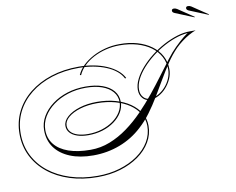

<svg xmlns="http://www.w3.org/2000/svg" viewBox="-133 -1177 1968 1599"><g transform="rotate(-10 850.5 -378.0)"><path d="M568 258Q440 258 333.5 224Q227 190 149.5 127.5Q72 65 29.5 -20Q-13 -105 -13 -208Q-13 -310 29.5 -395.5Q72 -481 150 -543.5Q228 -606 334.5 -640.5Q441 -675 568 -675Q634 -675 694.5 -663.5Q755 -652 804.5 -630.5Q854 -609 889.5 -579.5Q925 -550 943 -514L933 -511Q916 -546 881.5 -574.5Q847 -603 798.5 -623Q750 -643 691.5 -654Q633 -665 568 -665Q443 -665 338.5 -631.5Q234 -598 157.5 -537Q81 -476 39 -392.5Q-3 -309 -3 -208Q-3 -108 39 -24Q81 60 157 120.5Q233 181 337.5 214.5Q442 248 568 248Q669 248 756 222Q843 196 908.5 150Q974 104 1010.5 42.5Q1047 -19 1047 -90Q1047 -146 1018.5 -193.5Q990 -241 939 -276Q888 -311 818.5 -330Q749 -349 666 -349Q589 -349 525 -330Q461 -311 423 -279Q385 -247 385 -208Q385 -178 405 -155.5Q425 -133 462.5 -121Q500 -109 551 -109Q613 -109 667.5 -126Q722 -143 764 -173Q806 -203 830 -242.5Q854 -282 854 -326Q854 -376 822 -413.5Q790 -451 732 -471.5Q674 -492 596 -492Q516 -492 445 -469.5Q374 -447 320 -407Q266 -367 235 -314.5Q204 -262 204 -203Q204 -132 245 -81Q286 -30 363 -3Q440 24 548 24Q634 24 712.5 -7Q791 -38 862.5 -90Q934 -142 998 -208Q1062 -274 1119 -344.5Q1176 -415 1226 -482.5Q1276 -550 1318.5 -605.5Q1361 -661 1397 -696Q1445 -743 1474 -766Q1503 -789 1529 -804H1581Q1555 -795 1523 -777Q1491 -759 1460 -735.5Q1429 -712 1405 -688Q1357 -639 1316 -577.5Q1275 -516 1236 -449Q1197 -382 1157.5 -316Q1118 -250 1074 -190.5Q1030 -131 978 -84Q895 -7 788.5 33.5Q682 74 563 74Q450 74 367 40Q284 6 239 -56Q194 -118 194 -203Q194 -265 225.5 -319Q257 -373 312.5 -414.5Q368 -456 440.5 -479Q513 -502 596 -502Q678 -502 738 -480.5Q798 -459 831 -419.5Q864 -380 864 -326Q864 -279 839.5 -238Q815 -197 772 -165.5Q729 -134 672.5 -116.5Q616 -99 551 -99Q497 -99 457.5 -112.5Q418 -126 396.5 -150Q375 -174 375 -207Q375 -249 414.5 -284Q454 -319 520.5 -339.5Q587 -360 667 -360Q751 -360 822.5 -340Q894 -320 946.5 -283.5Q999 -247 1028 -198Q1057 -149 1057 -90Q1057 -17 1020 46.5Q983 110 916 157.5Q849 205 760.5 231.5Q672 258 568 258ZM1106 -300Q1069 -300 1045 -328Q1021 -356 1021 -399Q1021 -442 1044 -488.5Q1067 -535 1107 -580.5Q1147 -626 1198.5 -666.5Q1250 -707 1308 -738Q1366 -769 1424.5 -787Q1483 -805 1537 -804V-794Q1485 -795 1427.5 -777.5Q1370 -760 1313 -729.5Q1256 -699 1205.5 -659.5Q1155 -620 1115.5 -575.5Q1076 -531 1053.5 -486Q1031 -441 1031 -399Q1031 -360 1052.5 -335Q1074 -310 1106 -310Q1142 -310 1176.5 -328.5Q1211 -347 1239 -377.5Q1267 -408 1283.5 -446.5Q1300 -485 1300 -524Q1300 -583 1273.5 -632Q1247 -681 1198.5 -716.5Q1150 -752 1083 -771.5Q1016 -791 935 -791Q875 -791 818.5 -777Q762 -763 713.5 -737.5Q665 -712 630 -677.5Q595 -643 577 -602L567 -605Q585 -647 622 -682.5Q659 -718 708.5 -744.5Q758 -771 816 -786Q874 -801 935 -801Q1017 -802 1085.5 -782Q1154 -762 1204.5 -725Q1255 -688 1282.5 -637Q1310 -586 1310 -524Q1310 -482 1292.5 -442.5Q1275 -403 1246 -370.5Q1217 -338 1180.5 -319Q1144 -300 1106 -300ZM1712 -912 1553 -977Q1535 -985 1535 -998Q1535 -1014 1554 -1014Q1567 -1014 1580 -1006L1714 -916ZM1592 -912 1433 -977Q1415 -985 1415 -998Q1415 -1014 1434 -1014Q1447 -1014 1460 -1006L1594 -916Z"/></g></svg>

Font: Ballet
Style: Regular
Weight: 400
Designer: Maximiliano R. Sproviero
Foundry: Omnibus-Type
Version: Version 1.100